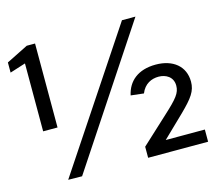

<svg xmlns="http://www.w3.org/2000/svg" viewBox="-103 -866 1157 1005"><g transform="rotate(-15 475.0 -363.5)"><path d="M87 -276H165V-731H120L2 -672V-617L87 -644ZM709 -731H636L148 3L223 4ZM582 0H907V-66H695L813 -180C877 -243 902 -276 902 -327C902 -411 839 -461 746 -461C650 -461 594 -413 578 -339L648 -331C667 -379 706 -396 744 -396C783 -396 822 -375 822 -327C822 -287 800 -261 727 -194L582 -60Z"/></g></svg>

Font: United Sans SemiBold
Style: Regular
Weight: 600
Designer: Pablo Impallari, Rodrigo Fuenzalida (Modified by Dan O. Williams)
Version: Version 1.000;PS 001.000;hotconv 1.0.88;makeotf.lib2.5.64775